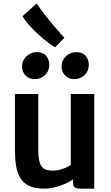

<svg xmlns="http://www.w3.org/2000/svg" viewBox="-20 -1118 663 1146"><path d="M244.5 8Q187.5 8 152.8 -9.2Q118 -26.5 99.8 -58.2Q81.5 -90 75.2 -133.8Q69 -177.5 69 -230V-557H208.5V-229.5Q208.5 -172.5 218 -144.8Q227.5 -117 247.2 -108.2Q267 -99.5 298 -99.5Q317 -99.5 337.5 -105Q358 -110.5 375.2 -118.2Q392.5 -126 402.5 -133V-557H542.5V8H460Q439 8 427.5 1.8Q416 -4.5 416 -28.5V-66L418.5 -49Q397.5 -33.5 367.8 -20.5Q338 -7.5 305.8 0.2Q273.5 8 244.5 8ZM188.5 -645.5Q155 -645.5 133.2 -666.5Q111.5 -687.5 111.5 -722Q111.5 -757 138.2 -782Q165 -807 198.5 -807Q236 -807 255 -785Q274 -763 274 -730.5Q274 -694 248.8 -669.8Q223.5 -645.5 188.5 -645.5ZM424 -645.5Q391.5 -645.5 369.5 -666.5Q347.5 -687.5 347.5 -722Q347.5 -757 374 -782Q400.5 -807 434.5 -807Q472 -807 491 -785Q510 -763 510 -730.5Q510 -694 484.8 -669.8Q459.5 -645.5 424 -645.5ZM364.5 -892.5 309.5 -836Q294 -843.5 266.5 -864.2Q239 -885 208.8 -912.8Q178.5 -940.5 152.8 -969.2Q127 -998 114.5 -1021.5L199 -1097.5Q220.5 -1065 249 -1028.2Q277.5 -991.5 307.8 -956Q338 -920.5 364.5 -892.5Z"/></svg>

Font: Merriweather Sans SemiBold
Style: Regular
Weight: 600
Designer: Eben Sorkin
Foundry: Eben Sorkin
Version: Version 2.001